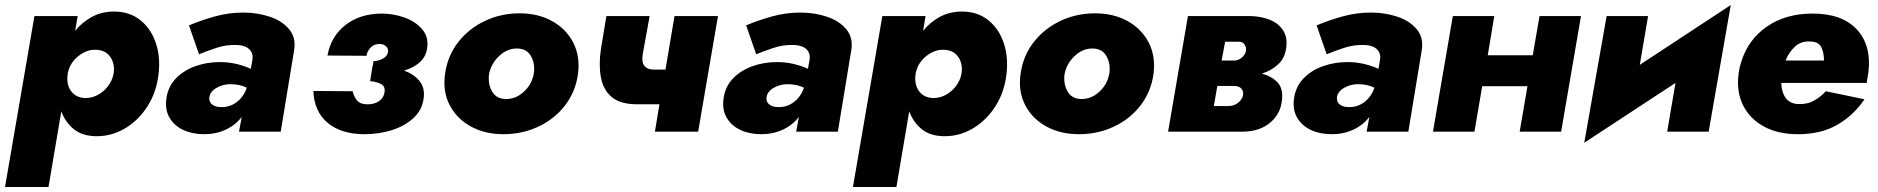

<svg xmlns="http://www.w3.org/2000/svg" viewBox="-35 -524 7472 764"><path d="M158 220H-15L102 -460H274L264 -401Q292 -436 331 -457Q370 -478 419 -478Q480 -478 522.5 -444.5Q565 -411 584.5 -354.5Q604 -298 596 -230Q588 -158 552.5 -102Q517 -46 464 -14Q411 18 350 18Q294 18 259.5 -9.5Q225 -37 209 -81ZM417 -231Q423 -270 404 -297.5Q385 -325 346 -326Q310 -327 277 -301Q244 -275 235 -234L234 -227Q229 -188 247.5 -162Q266 -136 302 -134Q329 -133 353.5 -146Q378 -159 395 -181.5Q412 -204 417 -231Z M757 -308 717 -423Q764 -443 819.5 -458.5Q875 -474 934 -474Q989 -474 1038.5 -457.5Q1088 -441 1116 -407Q1144 -373 1135 -322L1082 0H916L927 -59Q903 -27 864 -8.5Q825 10 777 10Q731 10 695 -6.5Q659 -23 640 -55Q621 -87 627 -131Q633 -178 663.5 -210.5Q694 -243 740.5 -260Q787 -277 840 -277Q874 -277 906 -269.5Q938 -262 963 -250L969 -284Q974 -310 958.5 -326.5Q943 -343 910 -345Q866 -347 824.5 -333Q783 -319 757 -308ZM798 -137Q796 -118 809.5 -108Q823 -98 842 -98Q878 -96 906.5 -117.5Q935 -139 947 -175Q933 -182 917 -185.5Q901 -189 881 -189Q853 -189 827.5 -175Q802 -161 798 -137Z M1416 10Q1323 10 1269 -35Q1215 -80 1212 -162L1368 -161Q1374 -137 1387 -123Q1400 -109 1425 -109Q1454 -108 1473 -121.5Q1492 -135 1495 -156Q1499 -180 1481.5 -189.5Q1464 -199 1438 -201L1442 -229L1443 -234L1447 -260H1448L1451 -280Q1472 -282 1489 -291Q1506 -300 1509 -317Q1511 -330 1501.5 -339.5Q1492 -349 1475 -349Q1454 -349 1440.5 -335.5Q1427 -322 1423 -302L1268 -303Q1282 -379 1339 -424Q1396 -469 1483 -470Q1531 -470 1575 -454Q1619 -438 1645 -407.5Q1671 -377 1665 -334Q1660 -298 1635 -276Q1610 -254 1573 -243Q1612 -229 1634 -202Q1656 -175 1651 -134Q1645 -86 1610 -54Q1575 -22 1523.5 -6Q1472 10 1416 10Z M1736 -230Q1746 -302 1788 -356Q1830 -410 1894 -440.5Q1958 -471 2033 -471Q2106 -471 2162 -440Q2218 -409 2246 -354.5Q2274 -300 2265 -230Q2255 -158 2213 -104Q2171 -50 2107 -20Q2043 10 1968 10Q1895 10 1839 -20.5Q1783 -51 1754.5 -105.5Q1726 -160 1736 -230ZM1911 -229Q1906 -191 1922.5 -161Q1939 -131 1977 -130Q2017 -129 2049.5 -159Q2082 -189 2089 -231Q2095 -269 2078.5 -299.5Q2062 -330 2024 -331Q1984 -332 1951.5 -301.5Q1919 -271 1911 -229Z M2550 -460 2523 -311Q2511 -247 2569 -247H2613L2649 -460H2822L2743 0H2571L2589 -109H2501Q2433 -109 2399 -138Q2365 -167 2356 -216.5Q2347 -266 2356 -328L2378 -460Z M2974 -308 2934 -423Q2981 -443 3036.5 -458.5Q3092 -474 3151 -474Q3206 -474 3255.5 -457.5Q3305 -441 3333 -407Q3361 -373 3352 -322L3299 0H3133L3144 -59Q3120 -27 3081 -8.5Q3042 10 2994 10Q2948 10 2912 -6.5Q2876 -23 2857 -55Q2838 -87 2844 -131Q2850 -178 2880.5 -210.5Q2911 -243 2957.5 -260Q3004 -277 3057 -277Q3091 -277 3123 -269.5Q3155 -262 3180 -250L3186 -284Q3191 -310 3175.5 -326.5Q3160 -343 3127 -345Q3083 -347 3041.5 -333Q3000 -319 2974 -308ZM3015 -137Q3013 -118 3026.5 -108Q3040 -98 3059 -98Q3095 -96 3123.5 -117.5Q3152 -139 3164 -175Q3150 -182 3134 -185.5Q3118 -189 3098 -189Q3070 -189 3044.5 -175Q3019 -161 3015 -137Z M3532 220H3359L3476 -460H3648L3638 -401Q3666 -436 3705 -457Q3744 -478 3793 -478Q3854 -478 3896.5 -444.5Q3939 -411 3958.5 -354.5Q3978 -298 3970 -230Q3962 -158 3926.5 -102Q3891 -46 3838 -14Q3785 18 3724 18Q3668 18 3633.5 -9.5Q3599 -37 3583 -81ZM3791 -231Q3797 -270 3778 -297.5Q3759 -325 3720 -326Q3684 -327 3651 -301Q3618 -275 3609 -234L3608 -227Q3603 -188 3621.5 -162Q3640 -136 3676 -134Q3703 -133 3727.5 -146Q3752 -159 3769 -181.5Q3786 -204 3791 -231Z M4026 -230Q4036 -302 4078 -356Q4120 -410 4184 -440.5Q4248 -471 4323 -471Q4396 -471 4452 -440Q4508 -409 4536 -354.5Q4564 -300 4555 -230Q4545 -158 4503 -104Q4461 -50 4397 -20Q4333 10 4258 10Q4185 10 4129 -20.5Q4073 -51 4044.5 -105.5Q4016 -160 4026 -230ZM4201 -229Q4196 -191 4212.5 -161Q4229 -131 4267 -130Q4307 -129 4339.5 -159Q4372 -189 4379 -231Q4385 -269 4368.5 -299.5Q4352 -330 4314 -331Q4274 -332 4241.5 -301.5Q4209 -271 4201 -229Z M4692 -460H4942Q4982 -459 5016 -446Q5050 -433 5069.5 -405Q5089 -377 5083 -334Q5078 -293 5051 -268Q5024 -243 4986 -231Q5025 -221 5048.5 -196Q5072 -171 5066 -124Q5060 -69 5017.5 -34.5Q4975 0 4908 0H4777H4613ZM4896 -358H4840L4826 -283H4875Q4892 -283 4905.5 -294Q4919 -305 4923 -321Q4925 -335 4917.5 -346.5Q4910 -358 4896 -358ZM4875 -182H4809L4795 -102H4852Q4875 -102 4891 -114.5Q4907 -127 4911 -144Q4914 -160 4905 -171Q4896 -182 4875 -182Z M5244 -308 5204 -423Q5251 -443 5306.5 -458.5Q5362 -474 5421 -474Q5476 -474 5525.5 -457.5Q5575 -441 5603 -407Q5631 -373 5622 -322L5569 0H5403L5414 -59Q5390 -27 5351 -8.5Q5312 10 5264 10Q5218 10 5182 -6.5Q5146 -23 5127 -55Q5108 -87 5114 -131Q5120 -178 5150.5 -210.5Q5181 -243 5227.5 -260Q5274 -277 5327 -277Q5361 -277 5393 -269.5Q5425 -262 5450 -250L5456 -284Q5461 -310 5445.5 -326.5Q5430 -343 5397 -345Q5353 -347 5311.5 -333Q5270 -319 5244 -308ZM5285 -137Q5283 -118 5296.5 -108Q5310 -98 5329 -98Q5365 -96 5393.5 -117.5Q5422 -139 5434 -175Q5420 -182 5404 -185.5Q5388 -189 5368 -189Q5340 -189 5314.5 -175Q5289 -161 5285 -137Z M5746 -460H5911L5885 -304H6064L6091 -460H6256L6177 0H6012L6043 -181H5863L5832 0H5667Z M6523 -460 6490 -266 6852 -504 6764 0H6599L6632 -194L6269 44L6358 -460Z M7384 -129Q7341 -65 7276 -27.5Q7211 10 7120 10Q7039 10 6983 -21Q6927 -52 6900.5 -106Q6874 -160 6883 -230Q6886 -255 6894 -279Q6921 -366 6995.5 -418Q7070 -470 7178 -470Q7295 -470 7353.5 -407Q7412 -344 7400 -238Q7398 -229 7396.5 -218Q7395 -207 7393 -194H7053Q7054 -158 7070 -135Q7086 -112 7119 -110Q7155 -108 7183 -123.5Q7211 -139 7230 -161ZM7168 -359Q7132 -361 7107.5 -338.5Q7083 -316 7070 -283H7223Q7223 -314 7212.5 -336Q7202 -358 7168 -359Z"/></svg>

Font: Jost* Heavy
Style: Italic
Weight: 800
Italic angle: -10°
Version: Version 3.7